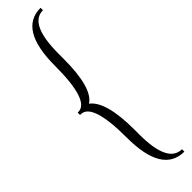

<svg xmlns="http://www.w3.org/2000/svg" viewBox="-404 -919 1127 1127"><g transform="rotate(-45 160.0 -355.0)"><path d="M115 -56Q115 -343 21 -343H15V-363H21Q115 -363 115 -652Q115 -952 296 -952V-932Q180 -932 180 -686V-646Q180 -404 99 -353Q180 -292 180 -56V-17Q180 222 296 222V242Q115 242 115 -56Z"/></g></svg>

Font: Triodion Unicode
Style: Normal
Weight: 400
Version: Version 1.1